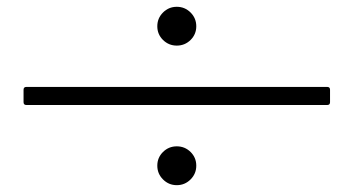

<svg xmlns="http://www.w3.org/2000/svg" viewBox="-20 -539 1040 565"><path d="M49.3 -238.3V-274.9Q49.3 -283.2 57.6 -283.2H942.9Q951.2 -283.2 951.2 -274.9V-238.3Q951.2 -230 942.9 -230H57.6Q49.3 -230 49.3 -238.3ZM459.7 -11Q442.9 -27.8 442.9 -51.5Q442.9 -75.2 459.7 -91.8Q476.6 -108.4 500.2 -108.4Q523.9 -108.4 540.8 -91.8Q557.6 -75.2 557.6 -51.5Q557.6 -27.8 540.8 -11Q523.9 5.9 500.2 5.9Q476.6 5.9 459.7 -11ZM459.7 -421.4Q442.9 -438 442.9 -461.7Q442.9 -485.4 459.7 -502.2Q476.6 -519 500.2 -519Q523.9 -519 540.8 -502.2Q557.6 -485.4 557.6 -461.7Q557.6 -438 540.8 -421.4Q523.9 -404.8 500.2 -404.8Q476.6 -404.8 459.7 -421.4Z"/></svg>

Font: UnifrakturMaguntia19
Style: Book
Weight: 400
Designer: j. 'mach' wust, Gerrit Ansmann, Georg Duffner, based on a font by Peter Wiegel, original typeface by Carl Albert Fahrenw
Version: Version 2017-03-19